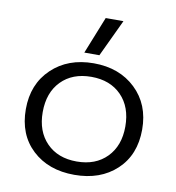

<svg xmlns="http://www.w3.org/2000/svg" viewBox="-81 -778 794 865"><g transform="rotate(10 316.0 -345.0)"><path d="M265.1 -535.2 333 -705.1H414.1L334 -535.2ZM49.8 -238.8Q49.8 -353.5 124 -424.3Q198.2 -495.1 315.9 -495.1Q433.6 -495.1 507.8 -424.3Q582 -353.5 582 -238.8Q582 -122.6 508.3 -53.7Q434.6 15.1 315.9 15.1Q197.3 15.1 123.5 -53.7Q49.8 -122.6 49.8 -238.8ZM504.9 -238.8Q504.9 -328.1 453.6 -380.6Q402.3 -433.1 315.9 -433.1Q229.5 -433.1 178.2 -380.6Q127 -328.1 127 -238.8Q127 -150.9 178.2 -98.4Q229.5 -45.9 315.9 -45.9Q402.3 -45.9 453.6 -98.4Q504.9 -150.9 504.9 -238.8Z"/></g></svg>

Font: Prompt Light
Style: Regular
Weight: 300
Designer: Katatrad Team
Foundry: CadsonDemak
Version: Version 1.000;PS 001.000;hotconv 1.0.88;makeotf.lib2.5.64775